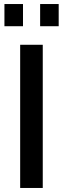

<svg xmlns="http://www.w3.org/2000/svg" viewBox="-20 -932 312 952"><path d="M80 0V-710H192V0ZM2 -802V-912H94V-802ZM179 -802V-912H271V-802Z"/></svg>

Font: Raleway SemiBold
Style: Regular
Weight: 600
Designer: Matt McInerney, Pablo Impallari, Rodrigo Fuenzalida
Foundry: Matt McInerney, Pablo Impallari, Rodrigo Fuenzalida
Version: Version 4.026